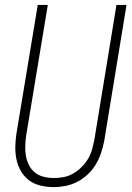

<svg xmlns="http://www.w3.org/2000/svg" viewBox="-20 -755 540 783"><path d="M199 8Q172 8 146 2Q120 -4 99.5 -19Q79 -34 66 -56Q53 -78 47.5 -103.5Q42 -129 42.5 -156Q43 -183 47 -210L134 -735H175L87 -204Q84 -183 83 -161.5Q82 -140 85.5 -120Q89 -100 98 -82Q107 -64 122.5 -51.5Q138 -39 158.5 -34Q179 -29 200 -29Q220 -29 240.5 -33Q261 -37 279 -47.5Q297 -58 313 -74Q329 -90 339.5 -108Q350 -126 355.5 -146Q361 -166 365 -186L455 -735H496L405 -180Q400 -155 392 -131Q384 -107 371 -85Q358 -63 338.5 -44.5Q319 -26 296 -14Q273 -2 248 3Q223 8 199 8Z"/></svg>

Font: Iosevka Curly Extralight
Style: Italic
Weight: 200
Italic angle: -9°
Monospace: yes
Designer: Belleve Invis
Foundry: Belleve Invis
Version: Version 22.1.2; ttfautohint (v1.8.4)